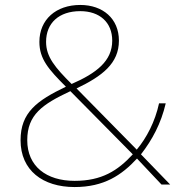

<svg xmlns="http://www.w3.org/2000/svg" viewBox="-20 -811 742 775"><path d="M304 -791C206 -791 139 -732 139 -642C139 -573 176 -531 246 -461C129 -405 63 -357 63 -245C63 -123 153 -56 281 -56C400 -56 471 -104 533 -171L632 -66H667L549 -188C594 -246 630 -312 649 -394H622C606 -320 572 -255 532 -207L289 -454C393 -504 460 -555 460 -647C460 -736 395 -791 304 -791ZM304 -766C382 -766 433 -721 433 -647C433 -565 370 -516 269 -472C203 -538 166 -581 166 -642C166 -718 218 -766 304 -766ZM264 -443 516 -188C455 -122 391 -81 281 -81C167 -81 90 -140 90 -245C90 -348 151 -390 264 -443Z"/></svg>

Font: Noto Sans Malayalam UI Thin
Style: Regular
Weight: 100
Designer: Jelle Bosma - Monotype Design Team
Foundry: Monotype Imaging Inc.
Version: Version 2.104